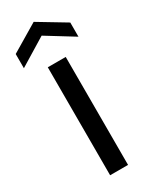

<svg xmlns="http://www.w3.org/2000/svg" viewBox="-213 -798 671 844"><g transform="rotate(-30 122.5 -376.0)"><path d="M168 -548V0H77V-548ZM123 -682 -16 -597V-669L123 -752L261 -669V-597Z"/></g></svg>

Font: MSTAGE
Style: Regular
Weight: 400
Designer: Ninad Kale (Devanagari), Jonny Pinhorn (Latin)
Foundry: Indian Type Foundry
Version: 4.004